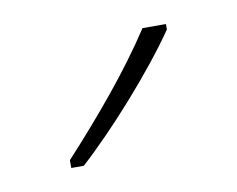

<svg xmlns="http://www.w3.org/2000/svg" viewBox="-35 -806 299 242"><g transform="rotate(-10 114.5 -685.0)"><path d="M189 -757V-764H159C127 -715 85 -665 40 -616V-606H56C99 -645 156 -709 189 -757Z"/></g></svg>

Font: Noto Sans Sinhala UI Condensed Thin
Style: Regular
Weight: 100
Width: 3
Designer: Jelle Bosma - Monotype Design Team
Foundry: Monotype Imaging Inc.
Version: Version 2.006